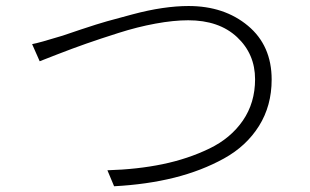

<svg xmlns="http://www.w3.org/2000/svg" viewBox="-20 -655 1040 645"><path d="M113.3 -449.2 87.9 -506.8Q110.4 -510.7 190.4 -535.2Q192.4 -536.1 251 -555.7Q309.6 -575.2 339.4 -583.5Q369.1 -591.8 423.8 -606.4Q478.5 -621.1 525.4 -627.9Q572.3 -634.8 613.3 -634.8Q733.4 -634.8 813 -568.4Q892.6 -502 892.6 -387.7Q892.6 -299.8 850.1 -231.9Q807.6 -164.1 732.4 -122.6Q657.2 -81.1 565.4 -58.1Q473.6 -35.2 363.3 -29.3L340.8 -83Q441.4 -85.9 526.4 -103.5Q611.3 -121.1 683.1 -155.8Q754.9 -190.4 795.9 -250Q836.9 -309.6 836.9 -388.7Q836.9 -473.6 776.4 -530.3Q715.8 -586.9 612.3 -586.9Q563.5 -586.9 502.4 -575.7Q441.4 -564.5 378.4 -544.4Q315.4 -524.4 269.5 -508.3Q223.6 -492.2 170.9 -471.7Q118.2 -451.2 113.3 -449.2Z"/></svg>

Font: Gen Shin Gothic Monospace Light
Style: Regular
Weight: 300
Designer: [Source Han Sans]
Ryoko NISHIZUKA  (kana & ideographs); Paul D. Hunt (Latin, Greek & Cyrillic); Wenlong ZHANG  (bopomofo
Version: Version 1.002.20150607